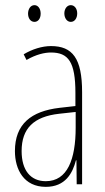

<svg xmlns="http://www.w3.org/2000/svg" viewBox="-20 -716 408 746"><path d="M89 -663C89 -646 98 -631 114 -631C128 -631 138 -644 138 -663C138 -682 128 -696 114 -696C98 -696 89 -680 89 -663ZM230 -664C230 -646 240 -631 255 -631C270 -631 280 -645 280 -664C280 -683 269 -696 255 -696C240 -696 230 -681 230 -664ZM178 -537C144 -537 105 -525 72 -505L83 -483C121 -505 154 -512 178 -512C246 -512 273 -475 273 -355V-304L211 -297C101 -284 38 -234 38 -129C38 -57 73 10 158 10C234 10 262 -43 275 -93H277L278 0H299V-358C299 -489 262 -537 178 -537ZM210 -274 274 -281V-220C274 -97 242 -12 158 -12C99 -12 64 -54 64 -129C64 -217 111 -263 210 -274Z"/></svg>

Font: Noto Sans Bengali ExtraCondensed Thin
Style: Regular
Weight: 100
Width: 2
Designer: Joana Ranito - Universal Thirst; Jelle Bosma - Monotype Design Team
Foundry: Universal Thirst ehf.
Version: Version 3.000